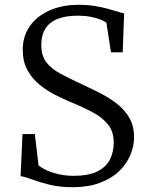

<svg xmlns="http://www.w3.org/2000/svg" viewBox="-20 -771 622 802"><path d="M283 11Q228 11 184.8 0Q141.5 -11 111.5 -22.2Q81.5 -33.5 66 -35L74 -211H125.5L141 -80.5Q153.5 -69.5 175.5 -59.5Q197.5 -49.5 226.5 -43Q255.5 -36.5 287.5 -36.5Q347.5 -36.5 384.2 -53.8Q421 -71 438 -102.5Q455 -134 455 -176.5Q455 -221 431.2 -250.8Q407.5 -280.5 366.8 -302.2Q326 -324 275.5 -344.5Q244.5 -357.5 209.5 -375.2Q174.5 -393 143.8 -418.5Q113 -444 94 -479.2Q75 -514.5 75 -563.5Q75 -619 104 -661Q133 -703 186 -727Q239 -751 310.5 -751Q344.5 -751 374 -746.2Q403.5 -741.5 427.8 -735Q452 -728.5 470 -722.8Q488 -717 498.5 -715L492.5 -552.5H443.5L424.5 -676Q417.5 -682 400.5 -689Q383.5 -696 358.8 -700.8Q334 -705.5 305.5 -705.5Q254.5 -705.5 220.5 -692Q186.5 -678.5 169.5 -651.2Q152.5 -624 152.5 -583.5Q152.5 -538 174 -510.2Q195.5 -482.5 234.8 -462Q274 -441.5 326 -417Q363 -400 400.5 -380.8Q438 -361.5 469.8 -336.5Q501.5 -311.5 520.8 -277.8Q540 -244 540 -198Q540 -160 524.2 -122.8Q508.5 -85.5 476.8 -55.2Q445 -25 396.5 -7Q348 11 283 11Z"/></svg>

Font: Merriweather 28pt Light
Style: Regular
Weight: 300
Version: Version 2.100